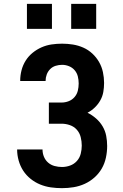

<svg xmlns="http://www.w3.org/2000/svg" viewBox="-20 -970 640 998"><path d="M302 8Q273 8 244.5 4Q216 0 189 -11Q162 -22 139 -40.5Q116 -59 100.5 -83Q85 -107 77 -135.5Q69 -164 69 -193H201Q201 -173 208.5 -155Q216 -137 230.5 -124.5Q245 -112 264 -107Q283 -102 302 -102Q324 -102 344.5 -109.5Q365 -117 379.5 -133Q394 -149 399.5 -170.5Q405 -192 405 -213Q405 -235 399.5 -257Q394 -279 379.5 -295.5Q365 -312 343.5 -319.5Q322 -327 300 -327H234V-437H300Q319 -437 337 -444Q355 -451 367.5 -465.5Q380 -480 384.5 -498.5Q389 -517 389 -536Q389 -555 384.5 -573Q380 -591 368 -605Q356 -619 338.5 -626Q321 -633 303 -633Q286 -633 269.5 -628Q253 -623 241 -611Q229 -599 223 -583Q217 -567 217 -550Q217 -550 217 -549.5Q217 -549 217 -549H85Q85 -549 85 -549.5Q85 -550 85 -551Q85 -578 92 -605Q99 -632 113.5 -655Q128 -678 149.5 -695.5Q171 -713 196 -724Q221 -735 248 -739Q275 -743 303 -743Q331 -743 359 -738.5Q387 -734 413 -722.5Q439 -711 460 -691.5Q481 -672 495 -647.5Q509 -623 515 -595Q521 -567 521 -539Q521 -515 517 -492Q513 -469 501.5 -448.5Q490 -428 473 -411.5Q456 -395 435 -384Q459 -372 479.5 -354Q500 -336 513.5 -313Q527 -290 532 -264Q537 -238 537 -211Q537 -181 530.5 -150.5Q524 -120 509 -94Q494 -68 471 -47.5Q448 -27 420.5 -14.5Q393 -2 363 3Q333 8 302 8ZM350 -820V-950H480V-820ZM120 -820V-950H250V-820Z"/></svg>

Font: Iosevka SS04 XBd Ex
Style: Regular
Weight: 800
Width: 7
Monospace: yes
Designer: Belleve Invis
Foundry: Belleve Invis
Version: Version 19.0.0; ttfautohint (v1.8.4)